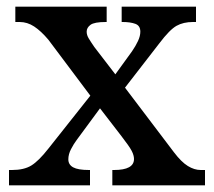

<svg xmlns="http://www.w3.org/2000/svg" viewBox="-20 -556 641 576"><path d="M7 0V-46H16Q52 -46 74 -59.5Q96 -73 125 -110L251 -269L125 -437Q103 -463 82.5 -476.5Q62 -490 39 -490H26V-536H300V-490H297Q263 -490 251.5 -481.5Q240 -473 240 -461Q240 -451 246 -441Q252 -431 263 -415L326 -333L376 -402Q387 -418 394 -433Q401 -448 401 -461Q401 -479 386 -484.5Q371 -490 348 -490H345V-536H568V-490H559Q530 -490 509.5 -478.5Q489 -467 458 -426L355 -293L502 -99Q524 -70 543.5 -58Q563 -46 582 -46H595V0H317V-46H322Q382 -46 382 -79Q382 -90 375 -103.5Q368 -117 344 -148L280 -231L210 -136Q201 -124 193 -108.5Q185 -93 185 -78Q185 -62 199.5 -54Q214 -46 247 -46H250V0Z"/></svg>

Font: Noto Naskh Arabic Medium
Style: Regular
Weight: 500
Designer: Monotype Design Team, David Williams, Mohamad Dakak and Nizar Qandah
Foundry: Monotype Imaging Inc.
Version: Version 2.016